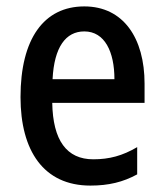

<svg xmlns="http://www.w3.org/2000/svg" viewBox="-20 -569 512 599"><path d="M243 -549C117 -549 44 -448 44 -266C44 -99 116 10 262 10C319 10 364 -1 408 -25V-110C362 -83 321 -72 271 -72C188 -72 145 -131 143 -248H431V-308C431 -450 365 -549 243 -549ZM243 -471C307 -471 337 -407 337 -322H144C149 -422 185 -471 243 -471Z"/></svg>

Font: Noto Sans Thai Cond Med
Style: Regular
Weight: 500
Width: 3
Designer: Monotype Design Team
Foundry: Monotype Imaging Inc.
Version: Version 2.002